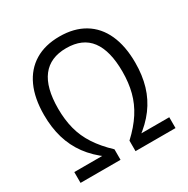

<svg xmlns="http://www.w3.org/2000/svg" viewBox="-162 -856 975 998"><g transform="rotate(-30 325.0 -357.0)"><path d="M40 0V-65H227V-50Q166 -94 127.5 -146.5Q89 -199 70.5 -262Q52 -325 52 -400Q52 -500 84 -570Q116 -640 177 -677Q238 -714 325 -714Q412 -714 473.5 -677Q535 -640 567 -569.5Q599 -499 599 -399Q599 -324 580.5 -261.5Q562 -199 523 -146.5Q484 -94 423 -50V-65H610V0H370V-63Q424 -113 456.5 -163.5Q489 -214 503.5 -270Q518 -326 518 -392Q518 -517 470.5 -580.5Q423 -644 325 -644Q229 -644 180.5 -581Q132 -518 132 -392Q132 -326 146.5 -270Q161 -214 194 -163.5Q227 -113 280 -63V0Z"/></g></svg>

Font: Nunito Sans 10pt Condensed
Style: Regular
Weight: 400
Width: 3
Designer: Vernon Adams
Foundry: Vernon Adams
Version: Version 3.101;gftools[0.9.27]